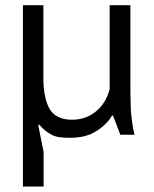

<svg xmlns="http://www.w3.org/2000/svg" viewBox="-20 -508 579 724"><path d="M66.4 -488.3Q66.4 -317.4 66.4 195.3Q85.9 195.3 144.5 195.3Q144.5 163.1 144.5 65.4Q139.6 40 124 -37.1Q125 -37.1 128.9 -37.1Q137.7 -26.4 148.4 -17.6Q158.2 -8.8 170.9 -2Q183.6 5.9 201.2 8.8Q219.7 11.7 243.2 11.7Q272.5 11.7 296.9 5.9Q321.3 0 341.8 -12.7Q362.3 -25.4 377 -40Q392.6 -54.7 402.3 -72.3Q403.3 -72.3 406.2 -72.3Q413.1 -53.7 433.6 0Q447.3 0 487.3 0Q482.4 -18.6 479.5 -38.1Q476.6 -57.6 474.6 -78.1Q472.7 -98.6 472.7 -119.1Q471.7 -138.7 471.7 -159.2Q471.7 -268.6 471.7 -488.3Q452.1 -488.3 393.6 -488.3Q393.6 -409.2 393.6 -171.9Q386.7 -145.5 374 -125Q361.3 -103.5 341.8 -87.9Q323.2 -72.3 300.8 -64.5Q278.3 -56.6 251 -56.6Q221.7 -56.6 201.2 -66.4Q179.7 -76.2 168 -95.7Q156.2 -115.2 150.4 -143.6Q143.6 -172.9 143.6 -211.9Q143.6 -303.7 143.6 -488.3Q141.6 -488.3 134.8 -488.3Q134.8 -488.3 133.8 -488.3Q133.8 -488.3 132.8 -488.3Q132.8 -488.3 131.8 -488.3Q131.8 -488.3 130.9 -488.3Q130.9 -488.3 129.9 -488.3Q128.9 -488.3 127.9 -488.3Q127.9 -488.3 127 -488.3Q127 -488.3 126 -488.3Q126 -488.3 125 -488.3Q125 -488.3 124 -488.3Q124 -488.3 123 -488.3Q123 -488.3 122.1 -488.3Q121.1 -488.3 120.1 -488.3Q120.1 -488.3 119.1 -488.3Q119.1 -488.3 118.2 -488.3Q118.2 -488.3 117.2 -488.3Q117.2 -488.3 116.2 -488.3Q116.2 -488.3 115.2 -488.3Q115.2 -488.3 114.3 -488.3Q113.3 -488.3 112.3 -488.3Q112.3 -488.3 111.3 -488.3Q111.3 -488.3 110.4 -488.3Q110.4 -488.3 109.4 -488.3Q109.4 -488.3 108.4 -488.3Q108.4 -488.3 107.4 -488.3Q107.4 -488.3 106.4 -488.3Q105.5 -488.3 104.5 -488.3Q104.5 -488.3 103.5 -488.3Q103.5 -488.3 102.5 -488.3Q102.5 -488.3 101.6 -488.3Q101.6 -488.3 100.6 -488.3Q100.6 -488.3 99.6 -488.3Q99.6 -488.3 98.6 -488.3Q98.6 -488.3 97.7 -488.3Q97.7 -488.3 96.7 -488.3Q96.7 -488.3 95.7 -488.3Q95.7 -488.3 94.7 -488.3Q94.7 -488.3 93.8 -488.3Q93.8 -488.3 92.8 -488.3Q92.8 -488.3 91.8 -488.3Q91.8 -488.3 90.8 -488.3Q90.8 -488.3 89.8 -488.3Q89.8 -488.3 88.9 -488.3Q88.9 -488.3 87.9 -488.3Q87.9 -488.3 86.9 -488.3Q86.9 -488.3 85.9 -488.3Q85.9 -488.3 85.9 -488.3Q85.9 -488.3 85 -488.3Q85 -488.3 84 -488.3Q84 -488.3 83 -488.3Q83 -488.3 82 -488.3Q82 -488.3 81.1 -488.3Q81.1 -488.3 80.1 -488.3Q79.1 -488.3 78.1 -488.3Q78.1 -488.3 77.1 -488.3Q77.1 -488.3 76.2 -488.3Q76.2 -488.3 75.2 -488.3Q75.2 -488.3 75.2 -488.3Q75.2 -488.3 74.2 -488.3Q74.2 -488.3 73.2 -488.3Q73.2 -488.3 71.3 -488.3Q71.3 -488.3 70.3 -488.3Q70.3 -488.3 69.3 -488.3Q69.3 -488.3 69.3 -488.3Q68.4 -488.3 67.4 -488.3Q67.4 -488.3 66.4 -488.3Q66.4 -488.3 66.4 -488.3Z"/></svg>

Font: Aptus Gothic JP
Style: Medium
Weight: 400
Designer: Fuminori Ogawa / Motoya
Version: Version 1